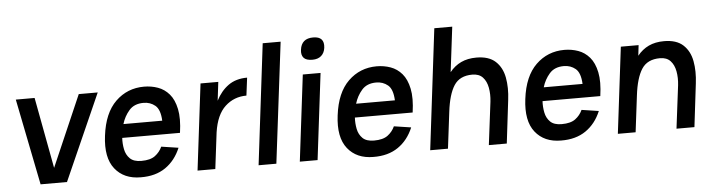

<svg xmlns="http://www.w3.org/2000/svg" viewBox="-45 -904 4113 1109"><g transform="rotate(-5 2011.0 -349.0)"><path d="M152 0 52 -500H161L238 -88L417 -500H527L305 0Z M865 -156 964 -141Q934 -69 876 -29Q818 11 732 10Q635 10 583 -55.5Q531 -121 547 -247Q563 -378 631 -444Q699 -510 796 -510Q838 -510 876 -496.5Q914 -483 941.5 -451Q969 -419 980.5 -364Q992 -309 980 -226H645Q643 -193 649.5 -160Q656 -127 678 -105.5Q700 -84 744 -84Q796 -84 823.5 -104.5Q851 -125 865 -156ZM785 -417Q731 -417 701.5 -383Q672 -349 659 -305H884Q881 -370 852.5 -393.5Q824 -417 785 -417Z M1062 0 1123 -500H1226L1213 -392Q1241 -447 1285 -478.5Q1329 -510 1394 -510L1381 -407Q1309 -407 1257.5 -359.5Q1206 -312 1191 -211L1165 0Z M1501 -700H1605L1519 0H1416Z M1718 -643Q1726 -708 1794 -708Q1861 -708 1853 -643Q1849 -613 1830 -596.5Q1811 -580 1779 -580Q1743 -580 1728.5 -596.5Q1714 -613 1718 -643ZM1716 -500H1819L1758 0H1655Z M2214 -156 2313 -141Q2283 -69 2225 -29Q2167 11 2081 10Q1984 10 1932 -55.5Q1880 -121 1896 -247Q1912 -378 1980 -444Q2048 -510 2145 -510Q2187 -510 2225 -496.5Q2263 -483 2290.5 -451Q2318 -419 2329.5 -364Q2341 -309 2329 -226H1994Q1992 -193 1998.5 -160Q2005 -127 2027 -105.5Q2049 -84 2093 -84Q2145 -84 2172.5 -104.5Q2200 -125 2214 -156ZM2134 -417Q2080 -417 2050.5 -383Q2021 -349 2008 -305H2233Q2230 -370 2201.5 -393.5Q2173 -417 2134 -417Z M2782 -249Q2787 -292 2780 -330Q2773 -368 2751.5 -391Q2730 -414 2691 -414Q2618 -414 2585 -363Q2552 -312 2540 -211L2514 0H2411L2496 -700H2600L2568 -439Q2596 -474 2634 -492Q2672 -510 2723 -510Q2795 -510 2833.5 -474.5Q2872 -439 2883 -380Q2894 -321 2885 -250L2855 0H2751Z M3302 -156 3401 -141Q3371 -69 3313 -29Q3255 11 3169 10Q3072 10 3020 -55.5Q2968 -121 2984 -247Q3000 -378 3068 -444Q3136 -510 3233 -510Q3275 -510 3313 -496.5Q3351 -483 3378.5 -451Q3406 -419 3417.5 -364Q3429 -309 3417 -226H3082Q3080 -193 3086.5 -160Q3093 -127 3115 -105.5Q3137 -84 3181 -84Q3233 -84 3260.5 -104.5Q3288 -125 3302 -156ZM3222 -417Q3168 -417 3138.5 -383Q3109 -349 3096 -305H3321Q3318 -370 3289.5 -393.5Q3261 -417 3222 -417Z M3499 0 3560 -500H3663L3656 -439Q3684 -474 3722 -492Q3760 -510 3811 -510Q3883 -510 3921.5 -474.5Q3960 -439 3971 -380Q3982 -321 3973 -250L3943 0H3839L3870 -249Q3875 -292 3868 -330Q3861 -368 3839.5 -391Q3818 -414 3779 -414Q3706 -414 3673 -363Q3640 -312 3628 -211L3602 0Z"/></g></svg>

Font: Haskoy SemiBold
Style: Italic
Weight: 600
Designer: Ertekin Erdin
Foundry: Ertekin Erdin
Version: Version 2.000; ttfautohint (v1.8.4.7-5d5b)